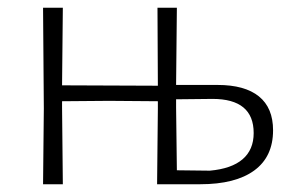

<svg xmlns="http://www.w3.org/2000/svg" viewBox="-20 -475 742 495"><path d="M684 -139Q684 -71 635.5 -35.5Q587 0 496 0H385L387 -195V-214L261 -215L140 -214V-198L142 0H91L93 -195L91 -455H142L140 -255L387 -254L386 -455H436L434 -256H541Q611 -256 647.5 -226.5Q684 -197 684 -139ZM634 -132Q634 -220 528 -220L434 -219V-198L436 -36L521 -35Q577 -40 605.5 -64.5Q634 -89 634 -132Z"/></svg>

Font: t
Style: Regular
Weight: 300
Designer: Juan Pablo del Peral
Foundry: Huerta Tipografica
Version: Version 2.004; ttfautohint (v1.8.1)